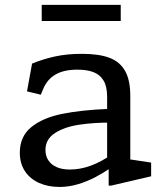

<svg xmlns="http://www.w3.org/2000/svg" viewBox="-20 -748 660 780"><path d="M421.5 -74.7 415.2 -86.5V-355.3Q415.2 -397.3 400.2 -421.5Q385.2 -445.7 358.3 -455.5Q331.5 -465.3 292.7 -465Q239.7 -464.7 206.1 -445.7Q172.5 -426.7 155.8 -387.2L145.7 -363.2L89.7 -376.8L110.3 -489.7Q155 -508 203.8 -518.7Q252.5 -529.3 313.3 -529.3Q382.3 -529.3 424.8 -513.2Q467.3 -497 488.3 -459.7Q509.3 -422.3 509.3 -358.3V-77.3L487 -103.7L594 -87.5V-31.8L431.8 6H421.5ZM60.5 -127.7Q60.5 -193.5 106.9 -231.4Q153.3 -269.3 232 -285.3Q310.7 -301.3 424.7 -305.8L432.5 -250Q361.5 -250.3 301.9 -241.4Q242.3 -232.5 203.5 -207.6Q164.7 -182.7 164.7 -138.3Q164.7 -114.7 176.4 -96.7Q188.2 -78.7 210.3 -69Q232.5 -59.3 263.7 -59.3Q305.8 -59.3 348.6 -74.9Q391.3 -90.5 433.3 -120.2V-68.5L430.5 -66.5Q399.3 -45 366.5 -27.8Q333.7 -10.7 296.5 0.4Q259.3 11.5 222.2 11.5Q175.5 11.5 138.8 -4.8Q102.2 -21.2 81.3 -52.6Q60.5 -84 60.5 -127.7ZM149.5 -728.3H470.5V-662.8H149.5Z"/></svg>

Font: Monaspace Xenon Var
Style: Regular
Weight: 400
Designer: Riley Cran and the Lettermatic Team
Version: Version 1.000 (Monaspace Xenon Var)